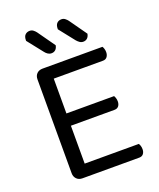

<svg xmlns="http://www.w3.org/2000/svg" viewBox="-149 -908 829 1000"><g transform="rotate(-20 265.5 -408.0)"><path d="M89 -366H170V-8Q166 -7 155 -3.5Q144 0 133 0Q113 0 101 -12.5Q89 -25 89 -44ZM170 -248 89 -249V-564Q89 -584 101 -596Q113 -608 133 -608Q144 -608 155 -605Q166 -602 170 -600ZM133 -278V-346H434Q437 -342 440 -333Q443 -324 443 -314Q443 -298 435 -288Q427 -278 412 -278ZM133 0V-68H470Q473 -64 476 -55.5Q479 -47 479 -36Q479 -20 471 -10Q463 0 448 0ZM133 -539V-608H465Q468 -604 471 -595Q474 -586 474 -576Q474 -560 466 -549.5Q458 -539 443 -539ZM170 -687 102 -773V-776Q102 -797 112 -806.5Q122 -816 137 -816Q148 -816 156.5 -809.5Q165 -803 171 -795L239 -699Q236 -683 227 -675Q218 -667 205 -667Q194 -667 185 -673Q176 -679 170 -687ZM346 -687 278 -773V-776Q278 -796 287.5 -806Q297 -816 313 -816Q324 -816 332.5 -809.5Q341 -803 347 -795L415 -699Q412 -683 403 -675Q394 -667 381 -667Q370 -667 361.5 -673Q353 -679 346 -687Z"/></g></svg>

Font: Baloo Tamma 2
Style: Regular
Weight: 400
Designer: Divya Kowshik, Shuchita Grover and Ek Type
Foundry: Ek Type
Version: Version 1.700